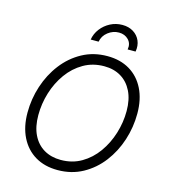

<svg xmlns="http://www.w3.org/2000/svg" viewBox="-135 -1050 1025 1166"><g transform="rotate(15 377.5 -467.0)"><path d="M335.4 9.8Q254.4 9.8 194.8 -25.6Q135.3 -61 102.5 -126.5Q69.8 -191.9 69.8 -280.8Q69.8 -366.7 96.4 -448.2Q123 -529.8 173.1 -595Q223.1 -660.2 293.5 -698.7Q363.8 -737.3 451.2 -737.3Q532.2 -737.3 591.6 -701.9Q650.9 -666.5 683.3 -601.3Q715.8 -536.1 715.8 -446.8Q715.8 -360.8 689.5 -279.3Q663.1 -197.8 613.3 -132.6Q563.5 -67.4 493.2 -28.8Q422.9 9.8 335.4 9.8ZM338.4 -54.7Q410.6 -54.7 468 -88.1Q525.4 -121.6 565.7 -178Q606 -234.4 627.4 -303.7Q648.9 -373 648.9 -444.8Q648.9 -517.1 623.8 -568.1Q598.6 -619.1 553.7 -646Q508.8 -672.9 448.7 -672.9Q376 -672.9 318.4 -639.4Q260.7 -606 220.2 -549.6Q179.7 -493.2 158.4 -423.8Q137.2 -354.5 137.2 -282.7Q137.2 -210.4 162.1 -159.4Q187 -108.4 232.4 -81.5Q277.8 -54.7 338.4 -54.7ZM489.7 -943.8Q529.8 -943.8 558.8 -925.8Q587.9 -907.7 601.3 -877Q614.7 -846.2 607.9 -808.1H558.1Q564.9 -845.2 541.7 -869.4Q518.6 -893.6 481.4 -893.6Q443.8 -893.6 412.8 -869.4Q381.8 -845.2 375.5 -808.1H325.7Q332 -846.2 355.7 -877Q379.4 -907.7 414.3 -925.8Q449.2 -943.8 489.7 -943.8Z"/></g></svg>

Font: Inter 16pt Light
Style: Italic
Weight: 300
Italic angle: -9.3988°
Version: Version 4.001;git-66647c0bb